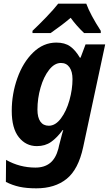

<svg xmlns="http://www.w3.org/2000/svg" viewBox="-20 -786 604 1046"><path d="M12 205 13 85Q87 127 173 127Q222 127 253 102Q284 77 298 24L302 6Q323 -77 325 -77H321Q291 -36 258.5 -13Q226 10 181 10Q121 10 82.5 -38.5Q44 -87 44 -182Q44 -274 74.5 -360Q105 -446 160.5 -500Q216 -554 287 -554Q333 -554 362 -533.5Q391 -513 415 -472H419L446 -544H553L433 16Q407 137 343 188.5Q279 240 178 240Q124 240 85.5 231.5Q47 223 12 205ZM375 -355Q375 -396 358.5 -419.5Q342 -443 312 -443Q277 -443 247.5 -405.5Q218 -368 201 -309Q184 -250 184 -189Q184 -146 200 -123.5Q216 -101 246 -101Q282 -101 312 -141Q342 -181 358.5 -240.5Q375 -300 375 -355ZM157 -618Q190 -649 231.5 -692Q273 -735 297 -766H450Q472 -706 529 -618V-606H438Q396 -646 365 -689Q322 -652 256 -606H157Z"/></svg>

Font: Noto Sans Display
Style: Bold Italic
Weight: 700
Italic angle: -12°
Designer: Monotype Design team
Foundry: Monotype Imaging Inc.
Version: Version 1.000